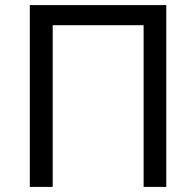

<svg xmlns="http://www.w3.org/2000/svg" viewBox="-20 -734 771 754"><path d="M97 0H187V-635H544V0H633V-714H97Z"/></svg>

Font: Noto Sans Math
Style: Regular
Weight: 400
Designer: Monotype Design Team, Delve Withrington, Jeff Kellem
Foundry: Monotype Imaging Inc., Delve Fonts LLC
Version: Version 3.000